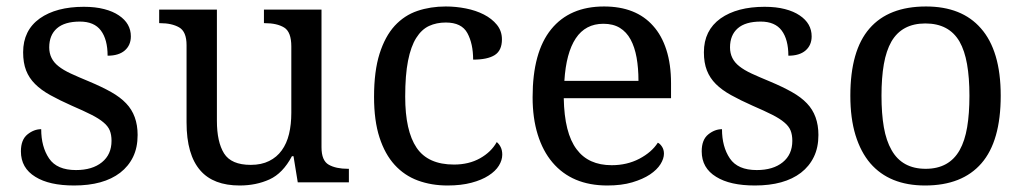

<svg xmlns="http://www.w3.org/2000/svg" viewBox="-20 -566 3182 596"><path d="M210 9.8Q132.8 9.8 89.8 -17.1Q44.9 -44.4 44.9 -96.2Q44.9 -132.3 65.2 -148.7Q85.4 -165 107.9 -165Q107.9 -110.4 132.3 -74.2Q156.7 -38.1 215.8 -38.1Q266.6 -38.1 296.4 -62.3Q326.2 -86.4 326.2 -128.9Q326.2 -147.5 320.8 -160.9Q315.4 -174.3 301.3 -186Q287.6 -197.8 263.4 -210Q239.3 -222.2 203.1 -237.8Q164.6 -254.9 136 -270.8Q107.4 -286.6 88.9 -305.2Q70.3 -323.7 61 -347.4Q51.8 -371.1 51.8 -403.8Q51.8 -471.7 103.5 -508.8Q154.8 -544.9 240.2 -544.9Q275.9 -544.9 303.2 -537.8Q330.6 -530.8 349.1 -518.1Q386.2 -493.2 386.2 -453.1Q386.2 -425.8 367.4 -409.4Q348.6 -393.1 314 -393.1Q314 -443.4 293.2 -471.2Q272.5 -499 228 -499Q180.7 -499 156.7 -478Q132.8 -457 132.8 -418.9Q132.8 -382.8 161.6 -360.4Q176.3 -348.6 200 -337.6Q223.6 -326.7 256.8 -313Q296.4 -296.4 325 -280.3Q353.5 -264.2 371.6 -245.1Q407.2 -208 407.2 -147Q407.2 -107.9 393.1 -78.9Q378.9 -49.8 353 -29.8Q301.3 9.8 210 9.8Z M799.3 -536.1H978V-108.9Q978 -67.4 1000.5 -54.7Q1022.9 -42 1060.1 -42H1063V0H904.3L891.1 -81.1H886.2Q857.9 -27.8 816.4 -9Q774.9 9.8 724.1 9.8Q642.6 9.8 602.1 -36.6Q559.1 -85.4 559.1 -186V-425.8Q559.1 -467.8 536.1 -481Q513.2 -494.1 477.1 -494.1H474.1V-536.1H653.3V-190.9Q653.3 -125.5 675.5 -89.8Q697.8 -54.2 758.3 -54.2Q791.5 -54.2 815.4 -66.2Q839.4 -78.1 854.5 -99.1Q870.1 -120.6 877.2 -150.1Q884.3 -179.7 884.3 -215.8V-421.9Q884.3 -466.8 862.1 -480.5Q839.8 -494.1 802.2 -494.1H799.3Z M1369.1 9.8Q1319.3 9.8 1277.3 -5.6Q1235.4 -21 1205.1 -54.2Q1174.8 -87.4 1158 -139.4Q1141.1 -191.4 1141.1 -265.1Q1141.1 -345.2 1158.2 -399.2Q1175.3 -453.1 1205.1 -485.8Q1235.4 -518.6 1275.9 -532.2Q1316.4 -545.9 1363.8 -545.9Q1395 -545.9 1426 -539.8Q1457 -533.7 1481.9 -521Q1506.8 -508.3 1522.5 -489Q1538.1 -469.7 1538.1 -443.8Q1538.1 -409.2 1515.6 -395Q1493.2 -380.9 1448.7 -380.9Q1448.7 -430.2 1430.9 -463.1Q1413.1 -496.1 1363.8 -496.1Q1335 -496.1 1311.8 -485.4Q1288.6 -474.6 1272 -448.2Q1255.4 -421.9 1246.6 -377.4Q1237.8 -333 1237.8 -266.1Q1237.8 -159.7 1273.2 -107.4Q1308.6 -55.2 1389.2 -55.2Q1435.5 -55.2 1470.2 -74.7Q1504.9 -94.2 1522 -125Q1529.3 -119.1 1534.2 -109.4Q1539.1 -99.6 1539.1 -85.9Q1539.1 -68.8 1528.6 -51.8Q1518.1 -34.7 1496.6 -21Q1475.6 -7.3 1443.6 1.2Q1411.6 9.8 1369.1 9.8Z M1865.2 9.8Q1755.4 9.8 1694.8 -62Q1665 -97.2 1649.2 -148.2Q1633.3 -199.2 1633.3 -264.2Q1633.3 -404.3 1690.9 -475.1Q1748.5 -545.9 1855 -545.9Q1954.1 -545.9 2007.3 -485.8Q2034.2 -456.1 2048.6 -411.1Q2063 -366.2 2063 -307.1V-261.2H1730Q1731.9 -152.8 1770 -102.5Q1806.6 -53.2 1878.9 -53.2Q1926.3 -53.2 1964.6 -73.2Q2002.9 -93.3 2022 -123Q2028.8 -120.1 2034.9 -110.8Q2041 -101.6 2041 -88.9Q2041 -73.7 2030.3 -56.4Q2019.5 -39.1 1997.6 -24.4Q1975.6 -9.8 1942.6 0Q1909.7 9.8 1865.2 9.8ZM1853 -492.2Q1797.4 -492.2 1767.3 -447Q1737.3 -401.9 1731.9 -314.9H1961.9Q1961.9 -354.5 1956.1 -387.2Q1950.2 -419.9 1937.5 -443.4Q1924.8 -466.8 1904.1 -479.5Q1883.3 -492.2 1853 -492.2Z M2323.2 9.8Q2246.1 9.8 2203.1 -17.1Q2158.2 -44.4 2158.2 -96.2Q2158.2 -132.3 2178.5 -148.7Q2198.7 -165 2221.2 -165Q2221.2 -110.4 2245.6 -74.2Q2270 -38.1 2329.1 -38.1Q2379.9 -38.1 2409.7 -62.3Q2439.5 -86.4 2439.5 -128.9Q2439.5 -147.5 2434.1 -160.9Q2428.7 -174.3 2414.6 -186Q2400.9 -197.8 2376.7 -210Q2352.5 -222.2 2316.4 -237.8Q2277.8 -254.9 2249.3 -270.8Q2220.7 -286.6 2202.1 -305.2Q2183.6 -323.7 2174.3 -347.4Q2165 -371.1 2165 -403.8Q2165 -471.7 2216.8 -508.8Q2268.1 -544.9 2353.5 -544.9Q2389.2 -544.9 2416.5 -537.8Q2443.8 -530.8 2462.4 -518.1Q2499.5 -493.2 2499.5 -453.1Q2499.5 -425.8 2480.7 -409.4Q2461.9 -393.1 2427.2 -393.1Q2427.2 -443.4 2406.5 -471.2Q2385.7 -499 2341.3 -499Q2293.9 -499 2270 -478Q2246.1 -457 2246.1 -418.9Q2246.1 -382.8 2274.9 -360.4Q2289.6 -348.6 2313.2 -337.6Q2336.9 -326.7 2370.1 -313Q2409.7 -296.4 2438.2 -280.3Q2466.8 -264.2 2484.9 -245.1Q2520.5 -208 2520.5 -147Q2520.5 -107.9 2506.3 -78.9Q2492.2 -49.8 2466.3 -29.8Q2414.6 9.8 2323.2 9.8Z M3086.4 -269Q3086.4 -127.9 3026.6 -59.1Q2966.8 9.8 2851.6 9.8Q2741.2 9.8 2681.6 -59.1Q2651.9 -93.8 2635.7 -146.2Q2619.6 -198.7 2619.6 -269Q2619.6 -409.2 2679 -477.5Q2738.3 -545.9 2854.5 -545.9Q2965.8 -545.9 3024.9 -478Q3055.2 -443.8 3070.8 -391.6Q3086.4 -339.4 3086.4 -269ZM2716.3 -269Q2716.3 -213.4 2723.6 -171.1Q2731 -128.9 2747.6 -100.1Q2780.3 -42 2853.5 -42Q2926.3 -42 2959 -100.1Q2975.1 -128.9 2982.2 -171.1Q2989.3 -213.4 2989.3 -269Q2989.3 -324.7 2981.9 -366.7Q2974.6 -408.7 2958.5 -437Q2925.8 -493.2 2852.5 -493.2Q2779.8 -493.2 2747.1 -437Q2731 -408.7 2723.6 -366.7Q2716.3 -324.7 2716.3 -269Z"/></svg>

Font: Koh Santepheap
Style: Regular
Weight: 400
Designer: Danh Hong
Version: Version 2.002; ttfautohint (v1.8.3)